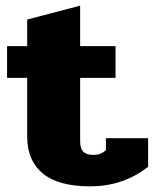

<svg xmlns="http://www.w3.org/2000/svg" viewBox="-20 -643 543 678"><path d="M76 -161V-368H5V-480H76V-574L263 -623V-480H388V-368H263V-144Q263 -118 274.5 -107Q286 -96 309 -96Q337 -96 354 -113V-155H503V-54Q415 15 299 15Q186 15 131 -30.5Q76 -76 76 -161Z"/></svg>

Font: Pridi
Style: Bold
Weight: 700
Designer: Katatrad Team
Foundry: CadsonDemak
Version: Version 1.001